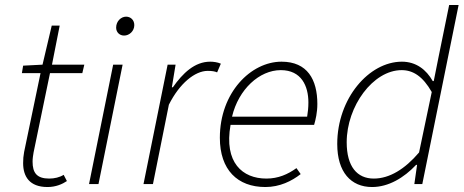

<svg xmlns="http://www.w3.org/2000/svg" viewBox="-20 -740 1864 772"><path d="M171 12C205 12 231 0 249 -12L236 -37C220 -27 199 -22 178 -22C128 -22 111 -45 111 -90C111 -103 113 -115 115 -127L181 -446H311L319 -480H189L220 -637H188L151 -480L73 -476L68 -446H143L77 -129C74 -113 73 -100 73 -84C73 -31 98 12 171 12Z M338 0H376L473 -480H435ZM479 -597C500 -597 520 -615 520 -639C520 -660 505 -673 487 -673C467 -673 447 -655 447 -629C447 -610 461 -597 479 -597Z M557 0H595L659 -319C702 -405 764 -455 815 -455C833 -455 844 -453 853 -449L868 -484C854 -490 838 -492 825 -492C763 -492 715 -446 675 -389H671L686 -480H654Z M1047 12C1105 12 1153 -12 1189 -40L1172 -64C1137 -39 1099 -22 1051 -22C955 -22 880 -86 907 -238H1243C1249 -258 1256 -288 1256 -322C1256 -420 1216 -492 1112 -492C989 -492 864 -368 864 -186C864 -57 935 12 1047 12ZM913 -271C939 -381 1023 -458 1109 -458C1192 -458 1220 -394 1220 -328C1220 -307 1218 -290 1215 -271Z M1476 12C1542 12 1604 -25 1653 -77H1657L1646 0H1678L1824 -720H1786L1743 -509L1724 -414H1720C1694 -460 1653 -492 1596 -492C1464 -492 1336 -345 1336 -161C1336 -48 1391 12 1476 12ZM1483 -22C1416 -22 1374 -70 1374 -168C1374 -313 1480 -458 1595 -458C1641 -458 1680 -433 1716 -370L1665 -127C1608 -60 1546 -22 1483 -22Z"/></svg>

Font: Source Sans Pro Light
Style: Italic
Weight: 300
Italic angle: -11°
Designer: Paul D. Hunt
Foundry: Adobe Systems Incorporated
Version: Version 3.006;hotconv 1.0.111;makeotfexe 2.5.65597